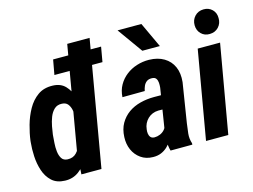

<svg xmlns="http://www.w3.org/2000/svg" viewBox="-102 -925 1463 1110"><g transform="rotate(-15 630.0 -369.5)"><path d="M268.1 -123.5 376.5 -750H510.3L380.4 0H260.3ZM25.4 -253.4 26.4 -264.6Q31.7 -306.6 45.2 -354.7Q58.6 -402.8 82.5 -445.6Q106.4 -488.3 143.1 -514.4Q179.7 -540.5 233.4 -538.6Q279.8 -537.1 306.9 -508.8Q334 -480.5 346.7 -438Q359.4 -395.5 362.3 -350.8Q365.2 -306.2 363.3 -271L361.3 -253.9Q355.5 -216.3 341.1 -170.2Q326.7 -124 302.2 -82Q277.8 -40 242.7 -13.9Q207.5 12.2 160.2 10.7Q110.8 9.3 81.8 -17.8Q52.7 -44.9 39.3 -86.2Q25.9 -127.4 23.7 -171.9Q21.5 -216.3 25.4 -253.4ZM160.6 -265.6 159.7 -255.4Q158.7 -239.7 156.7 -215.1Q154.8 -190.4 157.5 -165.3Q160.2 -140.1 171.1 -122.8Q182.1 -105.5 206.1 -104.5Q239.3 -103 259.3 -124Q279.3 -145 289.6 -175.3Q299.8 -205.6 303.2 -231.4L310.5 -290.5Q312 -306.6 312.3 -328.6Q312.5 -350.6 308.1 -372.1Q303.7 -393.6 292 -408.2Q280.3 -422.9 256.8 -423.8Q229 -425.3 211.2 -408.7Q193.4 -392.1 183.3 -366Q173.3 -339.8 168.2 -312.5Q163.1 -285.2 160.6 -265.6ZM561.5 -684.1 545.9 -595.2H258.3L274.4 -684.1Z M791 -121.6 830.1 -366.7Q831.5 -380.9 830.6 -395.5Q829.6 -410.2 822.5 -420.7Q815.4 -431.2 797.4 -431.6Q777.8 -432.1 766.1 -423.3Q754.4 -414.6 748 -400.4Q741.7 -386.2 738.8 -370.6L605 -369.6Q607.4 -409.7 625.2 -441.2Q643.1 -472.7 671.4 -494.6Q699.7 -516.6 735.1 -527.8Q770.5 -539.1 808.6 -538.6Q861.3 -537.6 897.9 -515.6Q934.6 -493.7 951.7 -455.1Q968.8 -416.5 963.4 -363.8L925.8 -127.9Q921.4 -99.1 918.2 -68.1Q915 -37.1 924.8 -8.3L924.3 0L793.9 0.5Q785.6 -29.3 786.4 -60.3Q787.1 -91.3 791 -121.6ZM842.3 -322.8 828.6 -240.7 785.2 -241.2Q766.1 -240.7 750.2 -234.1Q734.4 -227.5 721.9 -215.6Q709.5 -203.6 701.9 -188.2Q694.3 -172.9 692.4 -153.8Q690.4 -141.1 692.1 -128.2Q693.8 -115.2 701.4 -106.4Q709 -97.7 724.6 -97.2Q741.7 -97.2 758.3 -104.2Q774.9 -111.3 786.1 -124.5Q797.4 -137.7 799.3 -155.3L823.7 -100.6Q815.4 -78.6 803 -58.3Q790.5 -38.1 773.7 -22.2Q756.8 -6.3 735.6 2.4Q714.4 11.2 687.5 10.7Q645 10.3 614.5 -11.5Q584 -33.2 568.8 -67.9Q553.7 -102.5 555.7 -144Q557.6 -190.9 577.1 -224.9Q596.7 -258.8 627.7 -280.8Q658.7 -302.7 698.5 -313Q738.3 -323.2 781.7 -323.2ZM820.3 -750 890.6 -599.1H785.6L677.7 -750Z M1231.9 -528.3 1139.6 0H1006.3L1098.1 -528.3ZM1115.7 -662.6Q1115.2 -694.3 1135.7 -716.3Q1156.2 -738.3 1188.5 -738.8Q1219.7 -739.3 1240.2 -719.2Q1260.7 -699.2 1260.3 -667.5Q1261.2 -636.2 1241 -614.3Q1220.7 -592.3 1188 -591.8Q1157.2 -590.8 1136.7 -611.1Q1116.2 -631.3 1115.7 -662.6Z"/></g></svg>

Font: Roboto Condensed
Style: Bold Italic
Weight: 700
Italic angle: -12°
Designer: Christian Robertson
Foundry: Google
Version: Version 3.0